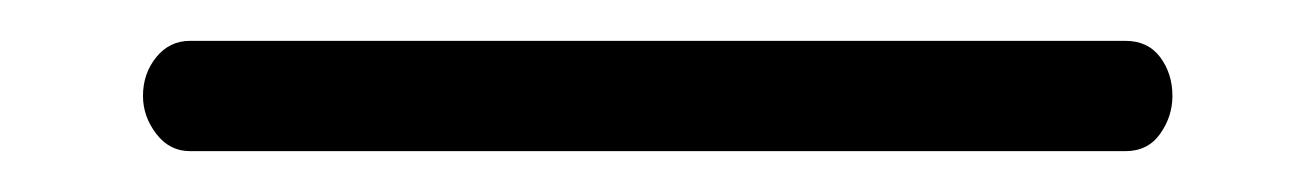

<svg xmlns="http://www.w3.org/2000/svg" viewBox="-20 -804 644 94"><path d="M73 -730Q63 -730 56.5 -738.5Q50 -747 50 -757Q50 -768 56.5 -776Q63 -784 73 -784H531Q542 -784 548 -776Q554 -768 554 -757Q554 -747 548 -738.5Q542 -730 531 -730Z"/></svg>

Font: Alice
Style: Regular
Weight: 400
Designer: Ksenia Yerulevich
Foundry: Cyreal (http://www.cyreal.org/)
Version: Version 2.003; ttfautohint (v1.8.3)